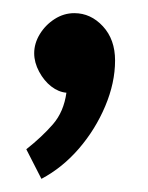

<svg xmlns="http://www.w3.org/2000/svg" viewBox="-20 -742 225 292"><path d="M93 -722Q77 -722 63 -713Q49 -704 40.5 -690Q32 -676 32 -661Q32 -647 39.5 -633Q47 -619 58 -610.5Q69 -602 81 -601Q77 -572 60.5 -553Q44 -534 20 -515L43 -470Q75 -487 100 -516Q125 -545 140 -580.5Q155 -616 155 -650Q155 -682 136.5 -702Q118 -722 93 -722Z"/></svg>

Font: Catamaran Thin Medium
Style: Regular
Weight: 500
Version: Version 2.000